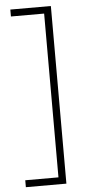

<svg xmlns="http://www.w3.org/2000/svg" viewBox="-59 -748 431 939"><g transform="rotate(-5 156.5 -278.0)"><path d="M29 124H192V-680H29V-714H228V158H29Z"/></g></svg>

Font: Noto Sans Gujarati SemiCondensed ExtraLight
Style: Regular
Weight: 200
Width: 4
Designer: Jelle Bosma - Monotype Design Team, Universal Thirst
Foundry: Monotype Imaging Inc.
Version: Version 2.106; ttfautohint (v1.8.4.7-5d5b)